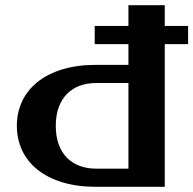

<svg xmlns="http://www.w3.org/2000/svg" viewBox="-20 -720 745 740"><path d="M475 -620V-700H615V-620H705V-550H615V0H350Q277 0 220 -17.5Q163 -35 124 -66.5Q85 -98 65 -141Q45 -184 45 -235Q45 -286 65 -329Q85 -372 124 -403.5Q163 -435 220 -452.5Q277 -470 350 -470H475V-550H345V-620ZM475 -70V-400H350Q316 -400 287.5 -389.5Q259 -379 238.5 -358.5Q218 -338 206.5 -307Q195 -276 195 -235Q195 -194 206.5 -163Q218 -132 238.5 -111.5Q259 -91 287.5 -80.5Q316 -70 350 -70Z"/></svg>

Font: Prosto One
Style: Regular
Weight: 400
Designer: Pavel Emelyanov and Jovanny lemonad
Foundry: Pavel Emelyanov and Jovanny Lemonad
Version: Version 1.001